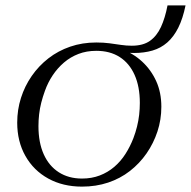

<svg xmlns="http://www.w3.org/2000/svg" viewBox="-20 -684 710 714"><path d="M147 -346Q139 -324 133.5 -302.5Q128 -281 125.5 -259Q123 -237 123 -215Q123 -154 142.5 -110.5Q162 -67 198.5 -43.5Q235 -20 285 -20Q321 -20 351 -31.5Q381 -43 405 -63.5Q429 -84 446.5 -111.5Q464 -139 476 -170Q484 -191 489.5 -213Q495 -235 497.5 -257Q500 -279 500 -301Q500 -362 480.5 -405.5Q461 -449 425 -472Q389 -495 338 -495Q302 -495 272 -483.5Q242 -472 218 -451.5Q194 -431 176 -404Q158 -377 147 -346ZM420 -495 459 -496 454 -478 430 -502Q475 -486 508.5 -455Q542 -424 561 -382Q580 -340 580 -287Q580 -239 565.5 -195Q551 -151 525 -113.5Q499 -76 463 -48Q427 -20 382 -5Q337 10 285 10Q214 10 159.5 -20Q105 -50 74.5 -104Q44 -158 44 -228Q44 -276 58 -320Q72 -364 98 -401.5Q124 -439 160 -467Q196 -495 241 -510.5Q286 -526 338 -526Q365 -526 387.5 -523Q410 -520 430 -517Q450 -514 470 -514Q512 -514 537.5 -532Q563 -550 578.5 -583.5Q594 -617 603 -664H670Q660 -615 643 -581Q626 -547 602 -526Q578 -505 547 -496Q516 -487 479 -487Q470 -487 459.5 -487.5Q449 -488 439 -490.5Q429 -493 420 -495Z"/></svg>

Font: Roboto Serif 120pt Expanded Light
Style: Italic
Weight: 300
Width: 7
Italic angle: -10°
Designer: Greg Gazdowicz
Foundry: Commercial Type
Version: Version 1.008